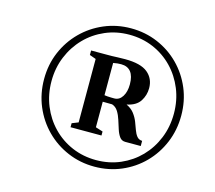

<svg xmlns="http://www.w3.org/2000/svg" viewBox="-116 -1056 1273 1136"><g transform="rotate(15 520.0 -487.5)"><path d="M131.5 -488.5Q131.5 -577.5 164 -654Q196.5 -730.5 254.2 -788.2Q312 -846 388.5 -878.5Q465 -911 552 -911Q640 -911 716.2 -878.5Q792.5 -846 849.8 -788.2Q907 -730.5 939.2 -654Q971.5 -577.5 971.5 -488.5Q971.5 -399.5 939.2 -322.2Q907 -245 849.8 -187Q792.5 -129 716.2 -96.5Q640 -64 552 -64Q465 -64 388.5 -96.5Q312 -129 254.2 -187Q196.5 -245 164 -322.2Q131.5 -399.5 131.5 -488.5ZM177 -488Q177 -407 205.5 -337.2Q234 -267.5 285 -215Q336 -162.5 404.5 -133.2Q473 -104 552 -104Q631.5 -104 699.8 -133.5Q768 -163 818.8 -215.2Q869.5 -267.5 898 -337.5Q926.5 -407.5 926.5 -488.5Q926.5 -569 898 -638.8Q869.5 -708.5 818.8 -761Q768 -813.5 699.8 -842.8Q631.5 -872 552 -872Q473 -872 404.8 -842.5Q336.5 -813 285.5 -760.5Q234.5 -708 205.8 -638.2Q177 -568.5 177 -488ZM395.5 -293V-681.5L356.5 -695.5V-723H446.5Q468 -722.5 484.2 -723.2Q500.5 -724 518.8 -724.5Q537 -725 564 -725.5Q660.5 -725.5 703.2 -690.2Q746 -655 746 -596Q746 -552.5 722.5 -516.2Q699 -480 642 -468.5Q672.5 -454 689.8 -431.5Q707 -409 716.8 -384Q726.5 -359 734.2 -337Q742 -315 753.8 -300.2Q765.5 -285.5 786.5 -284.5V-253H691.5Q669.5 -253 656.8 -270.2Q644 -287.5 635.5 -314Q627 -340.5 618.2 -368.2Q609.5 -396 595.8 -418Q582 -440 559 -447.5L501.5 -448V-291.5L546 -277.5V-253H356.5V-277.5ZM501.5 -488Q509.5 -486.5 520 -485.8Q530.5 -485 541.8 -484.8Q553 -484.5 562 -484.5Q593 -484.5 611.5 -513.8Q630 -543 630 -588.5Q630 -639 609.5 -664.8Q589 -690.5 550 -690.5Q539.5 -690.5 527.2 -689.5Q515 -688.5 501.5 -685.5Z"/></g></svg>

Font: Merriweather 120pt ExtraBold
Style: Italic
Weight: 800
Italic angle: -7.8°
Version: Version 2.101